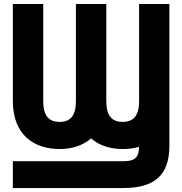

<svg xmlns="http://www.w3.org/2000/svg" viewBox="-20 -743 929 978"><path d="M842.8 0V-722.7H688.5V-228.5C688.5 -153.8 660.2 -122.1 604.5 -122.1C549.3 -122.1 521.5 -153.8 521.5 -228.5V-722.7H366.7V-228.5C366.7 -153.8 338.9 -122.1 283.7 -122.1C228 -122.1 200.2 -153.8 200.2 -228.5V-722.7H45.4V-228.5C45.4 -52.7 156.2 16.1 283.7 16.1C344.7 16.1 401.4 -0.5 443.8 -38.1C486.8 -0.5 543.5 16.1 604.5 16.1C633.8 16.1 662.1 12.7 688.5 4.9C687 64.5 662.1 78.1 608.4 78.1H45.4V214.8H608.4C763.7 214.8 842.8 152.3 842.8 0Z"/></svg>

Font: Giphurs ExtraBold
Style: Regular
Weight: 800
Version: Version 1.000